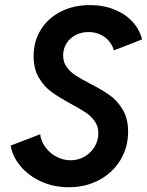

<svg xmlns="http://www.w3.org/2000/svg" viewBox="-20 -748 594 775"><path d="M22.9 -160.2 142.1 -206.1Q145.5 -178.2 163.1 -154.1Q180.7 -129.9 207.5 -115.5Q234.4 -101.1 265.1 -101.1Q295.9 -101.1 321.5 -116Q347.2 -130.9 362.1 -156Q377 -181.2 377 -210Q377 -237.8 362.5 -258.3Q348.1 -278.8 326.4 -293.5Q304.7 -308.1 266.6 -328.6Q218.3 -355 188.2 -376.7Q158.2 -398.4 137 -434.1Q115.7 -469.7 115.7 -521.5Q115.7 -582 145.3 -628.9Q174.8 -675.8 226.6 -701.7Q278.3 -727.5 342.8 -727.5Q397.5 -727.5 442.4 -709.2Q487.3 -690.9 515.9 -659.2Q544.4 -627.4 553.2 -588.9L439.5 -544.4Q435.1 -563 421.6 -580.1Q408.2 -597.2 386.5 -607.9Q364.7 -618.7 337.4 -618.7Q308.1 -618.7 284.7 -606.2Q261.2 -593.8 248 -572.3Q234.9 -550.8 234.9 -524.4Q234.9 -497.1 249.3 -477.3Q263.7 -457.5 284.7 -443.8Q305.7 -430.2 343.8 -410.2Q392.6 -385.3 423.1 -363.5Q453.6 -341.8 475.3 -305.7Q497.1 -269.5 497.1 -216.3Q497.1 -152.8 465.8 -101.6Q434.6 -50.3 379.9 -21.2Q325.2 7.8 257.8 7.8Q196.8 7.8 146 -15.4Q95.2 -38.6 63 -77.1Q30.8 -115.7 22.9 -160.2Z"/></svg>

Font: Reddit Sans Fudge SmBold Italic
Style: Regular
Weight: 600
Italic angle: -11.25°
Designer: Stephen Hutchings
Version: Version 1.013